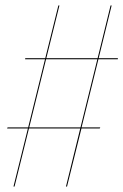

<svg xmlns="http://www.w3.org/2000/svg" viewBox="-20 -682 451 702"><path d="M410.6 -465.3H339.8L278.3 -216.3H346.7L344.7 -212.4H277.8L225.1 0H221.2L273.4 -212.4H85.9L33.2 0H29.3L82 -212.4H5.9L7.8 -216.3H83L144.5 -465.3H71.8L72.3 -469.2H145.5L193.4 -662.1H197.3L149.4 -469.2H336.9L384.3 -662.1H388.2L340.8 -469.2H411.1ZM274.4 -216.3 335.9 -465.3H148.4L86.9 -216.3Z"/></svg>

Font: Fira Sans Compressed Four
Style: Italic
Weight: 100
Width: 3
Italic angle: -8°
Designer: Carrois Corporate & Edenspiekermann AG
Foundry: Carrois Corporate GbR & Edenspiekermann AG
Version: Version 4.203;PS 004.203;hotconv 1.0.88;makeotf.lib2.5.64775